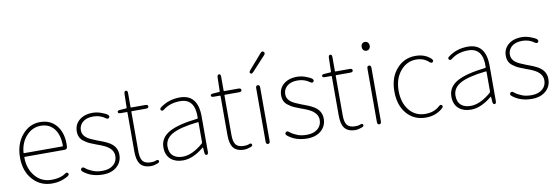

<svg xmlns="http://www.w3.org/2000/svg" viewBox="-58 -1248 4933 1696"><g transform="rotate(-10 2408.0 -400.0)"><path d="M300 13Q197 13 130 -60Q59 -136 59 -261Q59 -386 129 -466Q194 -540 286.5 -540Q379 -540 432 -476.5Q485 -413 485 -309Q485 -297 484 -285Q483 -261 459 -261H102Q97 -261 97 -256Q97 -156 153.5 -88Q210 -20 302 -20Q381 -20 425 -52Q445 -66 454 -52Q464 -38 443 -25Q423 -13 396 -3Q352 13 300 13ZM97 -299Q97 -294 102 -294H445Q450 -294 450 -299Q450 -399 406 -453Q362 -507 287.5 -507Q213 -507 159 -449Q105 -391 97 -299Z M756 13Q651 13 582 -44Q564 -59 576 -73Q588 -87 606 -72Q625 -55 649 -45Q660 -40 671 -35Q704 -20 758 -20Q821 -20 858 -53Q891 -83 891 -130Q891 -177 848 -210Q819 -232 759 -253Q756 -254 745 -258Q676 -283 655 -299Q645 -306 635 -313Q593 -343 593 -402Q593 -461 635 -499Q681 -540 759 -540Q798 -540 837.5 -525Q877 -510 888 -501Q906 -485 895 -472Q884 -459 865 -473Q819 -507 757 -507Q695 -507 661 -476Q630 -447 630 -405Q630 -363 668 -335Q692 -317 753 -294L760 -291Q771 -287 782 -283Q850 -258 879 -235Q928 -197 928 -134.5Q928 -72 884 -31Q836 13 756 13Z M1187 13Q1118 13 1088 -29Q1063 -65 1063 -140V-489Q1063 -494 1058 -494H1003Q979 -494 979 -508Q978 -522 1002 -523L1058 -527Q1063 -527 1063 -532L1066 -658Q1067 -681 1083 -681Q1098 -681 1098 -657V-532Q1098 -527 1103 -527H1230Q1254 -527 1254 -511Q1254 -494 1230 -494H1103Q1098 -494 1098 -489V-135Q1098 -78 1115 -52Q1136 -20 1190 -20Q1221 -20 1234 -26Q1256 -37 1262 -22Q1268 -7 1245 1Q1213 13 1187 13Z M1474 13Q1408 13 1367 -21Q1322 -59 1322 -130Q1322 -216 1405 -263Q1485 -308 1660 -328Q1666 -329 1666 -335Q1672 -507 1538 -507Q1447 -507 1386 -459Q1368 -444 1357 -458Q1347 -471 1367 -485Q1442 -540 1540 -540Q1702 -540 1702 -341V-24Q1702 0 1687 1Q1672 1 1670 -23L1667 -65Q1667 -70 1665.5 -70Q1664 -70 1657 -64Q1562 13 1474 13ZM1477 -20Q1562 -20 1660 -104Q1666 -109 1666 -117V-293Q1666 -298 1661 -297Q1499 -280 1427 -239Q1359 -200 1359 -131Q1359 -74 1394 -45Q1425 -20 1477 -20Z M2022 13Q1953 13 1923 -29Q1898 -65 1898 -140V-489Q1898 -494 1893 -494H1838Q1814 -494 1814 -508Q1813 -522 1837 -523L1893 -527Q1898 -527 1898 -532L1901 -658Q1902 -681 1918 -681Q1933 -681 1933 -657V-532Q1933 -527 1938 -527H2065Q2089 -527 2089 -511Q2089 -494 2065 -494H1938Q1933 -494 1933 -489V-135Q1933 -78 1950 -52Q1971 -20 2025 -20Q2056 -20 2069 -26Q2091 -37 2097 -22Q2103 -7 2080 1Q2048 13 2022 13Z M2238 0Q2220 0 2220 -24V-503Q2220 -527 2238 -527Q2256 -527 2256 -503V-24Q2256 0 2238 0ZM2219 -648Q2203 -631 2192 -641Q2181 -651 2196 -669L2312 -802Q2328 -821 2341 -808Q2355 -796 2339 -778Z M2589 13Q2484 13 2415 -44Q2397 -59 2409 -73Q2421 -87 2439 -72Q2458 -55 2482 -45Q2493 -40 2504 -35Q2537 -20 2591 -20Q2654 -20 2691 -53Q2724 -83 2724 -130Q2724 -177 2681 -210Q2652 -232 2592 -253Q2589 -254 2578 -258Q2509 -283 2488 -299Q2478 -306 2468 -313Q2426 -343 2426 -402Q2426 -461 2468 -499Q2514 -540 2592 -540Q2631 -540 2670.5 -525Q2710 -510 2721 -501Q2739 -485 2728 -472Q2717 -459 2698 -473Q2652 -507 2590 -507Q2528 -507 2494 -476Q2463 -447 2463 -405Q2463 -363 2501 -335Q2525 -317 2586 -294L2593 -291Q2604 -287 2615 -283Q2683 -258 2712 -235Q2761 -197 2761 -134.5Q2761 -72 2717 -31Q2669 13 2589 13Z M3020 13Q2951 13 2921 -29Q2896 -65 2896 -140V-489Q2896 -494 2891 -494H2836Q2812 -494 2812 -508Q2811 -522 2835 -523L2891 -527Q2896 -527 2896 -532L2899 -658Q2900 -681 2916 -681Q2931 -681 2931 -657V-532Q2931 -527 2936 -527H3063Q3087 -527 3087 -511Q3087 -494 3063 -494H2936Q2931 -494 2931 -489V-135Q2931 -78 2948 -52Q2969 -20 3023 -20Q3054 -20 3067 -26Q3089 -37 3095 -22Q3101 -7 3078 1Q3046 13 3020 13Z M3236 0Q3218 0 3218 -24V-503Q3218 -527 3236 -527Q3254 -527 3254 -503V-24Q3254 0 3236 0ZM3237 -660Q3221 -660 3211 -671Q3201 -682 3201 -700Q3201 -718 3211 -728.5Q3221 -739 3236.5 -739Q3252 -739 3262.5 -728Q3273 -717 3273 -699.5Q3273 -682 3263 -671Q3253 -660 3237 -660Z M3653 13Q3550 13 3485 -59Q3417 -135 3417 -262.5Q3417 -390 3488 -467Q3554 -540 3654 -540Q3738 -540 3791 -490Q3808 -474 3797 -461Q3785 -448 3767 -465Q3722 -507 3654 -507Q3570 -507 3512.5 -438Q3455 -369 3455 -261.5Q3455 -154 3509.5 -87Q3564 -20 3654 -20Q3733 -20 3782 -66Q3799 -82 3810 -70Q3822 -58 3804 -42Q3742 13 3653 13Z M4057 13Q3991 13 3950 -21Q3905 -59 3905 -130Q3905 -216 3988 -263Q4068 -308 4243 -328Q4249 -329 4249 -335Q4255 -507 4121 -507Q4030 -507 3969 -459Q3951 -444 3940 -458Q3930 -471 3950 -485Q4025 -540 4123 -540Q4285 -540 4285 -341V-24Q4285 0 4270 1Q4255 1 4253 -23L4250 -65Q4250 -70 4248.5 -70Q4247 -70 4240 -64Q4145 13 4057 13ZM4060 -20Q4145 -20 4243 -104Q4249 -109 4249 -117V-293Q4249 -298 4244 -297Q4082 -280 4010 -239Q3942 -200 3942 -131Q3942 -74 3977 -45Q4008 -20 4060 -20Z M4604 13Q4499 13 4430 -44Q4412 -59 4424 -73Q4436 -87 4454 -72Q4473 -55 4497 -45Q4508 -40 4519 -35Q4552 -20 4606 -20Q4669 -20 4706 -53Q4739 -83 4739 -130Q4739 -177 4696 -210Q4667 -232 4607 -253Q4604 -254 4593 -258Q4524 -283 4503 -299Q4493 -306 4483 -313Q4441 -343 4441 -402Q4441 -461 4483 -499Q4529 -540 4607 -540Q4646 -540 4685.5 -525Q4725 -510 4736 -501Q4754 -485 4743 -472Q4732 -459 4713 -473Q4667 -507 4605 -507Q4543 -507 4509 -476Q4478 -447 4478 -405Q4478 -363 4516 -335Q4540 -317 4601 -294L4608 -291Q4619 -287 4630 -283Q4698 -258 4727 -235Q4776 -197 4776 -134.5Q4776 -72 4732 -31Q4684 13 4604 13Z"/></g></svg>

Font: Resource Han Rounded JP ExtraLight
Style: Regular
Weight: 250
Designer: Cyano Hao (round all glyphs); Ryoko NISHIZUKA 西塚涼子 (kana, bopomofo & ideographs); Paul D. Hunt (Latin, Greek & Cyrillic)
Foundry: Cyano Hao
Version: 0.990